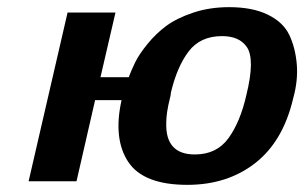

<svg xmlns="http://www.w3.org/2000/svg" viewBox="-20 -507 851 537"><path d="M60 0 169 -472H303L261 -291H340Q348 -312 358.5 -333.5Q369 -355 392.5 -384Q416 -413 445 -434.5Q474 -456 520 -471.5Q566 -487 621 -487Q686 -487 729 -466Q772 -445 789 -409.5Q806 -374 810 -328Q814 -282 800 -232Q772 -112 694 -51Q616 10 504 10Q381 10 338.5 -54.5Q296 -119 320 -227H246L194 0ZM458 -248Q458 -245 457 -239.5Q456 -234 455 -231Q445 -191 445 -164Q442 -75 525 -75Q586 -75 619 -120.5Q652 -166 669 -241Q694 -342 670 -376Q649 -406 601 -406Q540 -406 507.5 -363Q475 -320 458 -248Z"/></svg>

Font: Coval
Style: ExtraBold Italic
Weight: 800
Foundry: Context Ltd
Version: Version 001.000